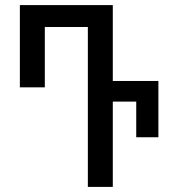

<svg xmlns="http://www.w3.org/2000/svg" viewBox="-20 -734 675 754"><path d="M325 0V-628H156V-391H58V-714H423V-416H602V-195H515V-335H423V0Z"/></svg>

Font: Noto Sans Georgian ExtraCondensed Medium
Style: Regular
Weight: 500
Width: 2
Designer: Monotype Design Team, Akaki Razmadze
Foundry: Google LLC
Version: Version 2.005; ttfautohint (v1.8.4.7-5d5b)